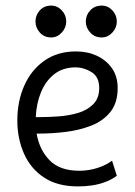

<svg xmlns="http://www.w3.org/2000/svg" viewBox="-20 -663 483 687"><path d="M259 4Q186 4 138 -27.5Q90 -59 66 -113Q42 -167 42 -232Q42 -301 67 -357Q92 -413 139 -446Q186 -479 252 -479Q293 -479 326.5 -463.5Q360 -448 380.5 -419Q401 -390 401 -348Q401 -295 375 -262.5Q349 -230 306.5 -213.5Q264 -197 215 -191Q166 -185 119 -185H111Q121 -127 157.5 -89.5Q194 -52 264 -52Q296 -52 327 -61.5Q358 -71 381 -88L398 -34Q379 -20 356 -11.5Q333 -3 308.5 0.5Q284 4 259 4ZM108 -244H125Q153 -244 189 -246.5Q225 -249 258 -258.5Q291 -268 313 -289.5Q335 -311 335 -348Q335 -388 307.5 -405Q280 -422 251 -422Q205 -422 174 -397.5Q143 -373 126.5 -332.5Q110 -292 108 -244ZM344 -529Q319 -529 303 -546.5Q287 -564 287 -586Q287 -609 303 -626Q319 -643 344 -643Q366 -643 382 -626Q398 -609 398 -586Q398 -564 382 -546.5Q366 -529 344 -529ZM163 -529Q138 -529 122.5 -546.5Q107 -564 107 -586Q107 -609 122.5 -626Q138 -643 163 -643Q185 -643 201 -626Q217 -609 217 -586Q217 -564 201 -546.5Q185 -529 163 -529Z"/></svg>

Font: Kreon Light Light
Style: Regular
Weight: 300
Version: Version 2.002